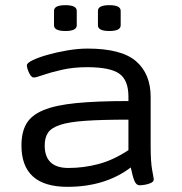

<svg xmlns="http://www.w3.org/2000/svg" viewBox="-20 -717 705 743"><path d="M241 6Q63 6 63 -154Q63 -205 82 -238Q101 -271 147.5 -290.5Q194 -310 274.5 -318Q355 -326 477 -326V-343Q477 -407 441.5 -432Q406 -457 317 -457Q264 -457 220 -447Q176 -437 147.5 -427Q119 -417 111 -417Q101 -417 92.5 -435Q84 -453 84 -465Q84 -473 106.5 -484Q129 -495 164.5 -505Q200 -515 241 -522Q282 -529 319 -529Q450 -529 506.5 -480Q563 -431 563 -342V-152Q563 -89 569 -58Q575 -27 575 -23Q575 -14 564 -9Q553 -4 540.5 -2Q528 0 521 0Q507 0 500 -17.5Q493 -35 486 -69Q387 6 241 6ZM245 -67Q303 -67 360.5 -82Q418 -97 477 -136V-254Q374 -254 310 -249.5Q246 -245 212 -233.5Q178 -222 165.5 -203Q153 -184 153 -154Q153 -67 245 -67ZM403 -597Q359 -597 359 -619V-675Q359 -697 403 -697Q447 -697 447 -675V-619Q447 -597 403 -597ZM233 -597Q189 -597 189 -619V-675Q189 -697 233 -697Q277 -697 277 -675V-619Q277 -597 233 -597Z"/></svg>

Font: Asap Expanded
Style: Regular
Weight: 400
Width: 7
Designer: Pablo Cosgaya
Foundry: Omnibus-Type
Version: Version 3.001; ttfautohint (v1.8.4.7-5d5b)